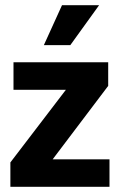

<svg xmlns="http://www.w3.org/2000/svg" viewBox="-20 -720 462 740"><path d="M397 -389 183 -106H402V0H20V-94L234 -374H32V-480H397ZM251 -546H149L219 -700H362Z"/></svg>

Font: Ek Mukta ExtraBold
Style: Regular
Weight: 800
Designer: Girish Dalvi and Yashodeep Gholap
Foundry: Ek Type
Version: Version 2.538;PS 1.002;hotconv 16.6.51;makeotf.lib2.5.65220;